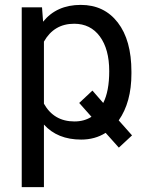

<svg xmlns="http://www.w3.org/2000/svg" viewBox="-20 -558 607 781"><path d="M424.3 -268.6Q424.3 -357.9 386.2 -409.7Q348.1 -461.4 281.7 -461.4Q199.7 -461.4 158.7 -388.7V-136.2Q199.2 -64 282.7 -64Q322.8 -64 352.1 -83L302.2 -139.2L356 -189.5L399.9 -139.2Q424.3 -187 424.3 -268.6ZM514.6 -258.3Q514.6 -142.1 462.9 -68.4L517.1 -7.3L463.4 42.5L409.7 -17.6Q366.2 9.8 310.1 9.8Q213.9 9.8 158.7 -51.3V203.1H68.4V-528.3H150.9L155.3 -469.7Q210.4 -538.1 308.6 -538.1Q403.8 -538.1 459.2 -466.3Q514.6 -394.5 514.6 -266.6Z"/></svg>

Font: MAUL
Style: Regular
Weight: 400
Designer: MAUL
Version: Version 1.0; 2020; ttfautohint (v1.8.3)